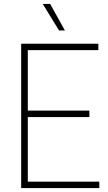

<svg xmlns="http://www.w3.org/2000/svg" viewBox="-20 -964 556 984"><path d="M88.5 0V-740H484V-707H122.5V-33H489V0ZM116 -364V-397H438V-364ZM282.5 -808 199 -944H237L312.5 -808Z"/></svg>

Font: Encode Sans SC SemiCondensed Thin
Style: Regular
Weight: 250
Width: 4
Designer: Multiple Designers
Foundry: Impallari Type
Version: Version 3.002